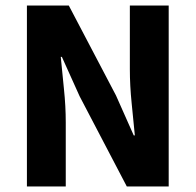

<svg xmlns="http://www.w3.org/2000/svg" viewBox="-20 -672 705 692"><path d="M77 0V-652H228L398 -328L462 -184H466Q461 -236 454.5 -300Q448 -364 448 -422V-652H588V0H437L267 -325L203 -467H199Q204 -413 210.5 -351Q217 -289 217 -231V0Z"/></svg>

Font: hySource Sans Pro
Style: Bold
Weight: 700
Designer: Paul D. Hunt
Foundry: Adobe Systems Incorporated
Version: Version 2.021;PS 2.000;hotconv 1.0.86;makeotf.lib2.5.63406